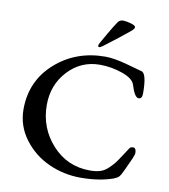

<svg xmlns="http://www.w3.org/2000/svg" viewBox="-89 -879 855 970"><g transform="rotate(10 338.5 -393.5)"><path d="M362 -656Q362 -663 367 -671Q369 -675 395.5 -721Q422 -767 438 -790Q447 -803 465 -803Q480 -803 504.5 -796Q529 -789 529 -780Q529 -773 516 -761Q471 -723 386 -659Q374 -650 368 -650Q362 -650 362 -656ZM408 -608Q454 -608 525 -588Q596 -568 597 -568Q627 -565 627 -458Q627 -430 609 -430Q588 -430 569 -493Q559 -524 502.5 -543.5Q446 -563 388 -563Q291 -563 224.5 -491.5Q158 -420 158 -317Q158 -199 235.5 -113.5Q313 -28 430 -28Q459 -28 481 -34.5Q503 -41 521.5 -58.5Q540 -76 550 -88.5Q560 -101 579 -130.5Q598 -160 607 -173Q612 -181 625 -181Q641 -181 641 -153Q641 -142 601 -58Q589 -32 581 -24Q573 -16 555 -9Q484 16 389 16Q303 16 225.5 -19Q148 -54 97 -122Q46 -190 46 -275Q46 -420 151.5 -514Q257 -608 408 -608Z"/></g></svg>

Font: EB Garamond 08
Style: Regular
Weight: 400
Version: Version 0.016 ; ttfautohint (v1.5)